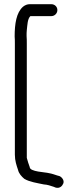

<svg xmlns="http://www.w3.org/2000/svg" viewBox="-20 -726 373 917"><path d="M225 -706H122C111 -706 100 -702 90 -694C58 -666 50 -612 50 -552C51 -541 51 -530 51 -520V13C51 42 59 64 66 85C70 103 83 117 96 128C121 143 157 148 190 155C203 155 225 162 236 166L246 170C265 175 277 163 282 151C289 135 274 119 264 115L253 112C241 108 227 103 214 101C198 96 122 95 122 72C117 57 112 45 108 28V-520C108 -531 108 -542 107 -554C107 -565 107 -574 108 -582C111 -607 111 -635 125 -649H225C241 -649 254 -662 254 -678C254 -694 241 -706 225 -706Z"/></svg>

Font: Electronic
Style: Regular
Weight: 400
Version: Version 1.011